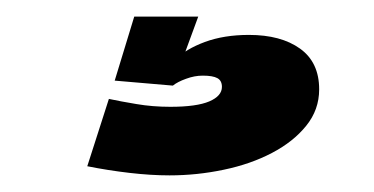

<svg xmlns="http://www.w3.org/2000/svg" viewBox="-20 -20 450 231"><path d="M184 191Q217 191 249.2 184.2Q281.5 177.5 307.2 164Q333 150.5 348.5 131.2Q364 112 364 87.5Q364 55 341 38.5Q318 22 279.5 22Q249.5 22 226.5 30.5Q203.5 39 191.5 51.5L188 83Q193.5 78.5 203.8 74.8Q214 71 224 71Q236 71 241.5 74Q247 77 247 84.5Q247 95.5 231.8 102Q216.5 108.5 185 108.5Q163.5 108.5 144.2 105.2Q125 102 111 99L85 180Q110 185 135.8 188Q161.5 191 184 191ZM188 83 218.5 0H141.5L118 77Z"/></svg>

Font: Anybody Thin ExtraBold
Style: Regular
Weight: 800
Version: Version 1.113;gftools[0.9.25]